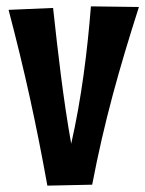

<svg xmlns="http://www.w3.org/2000/svg" viewBox="-20 -564 457 604"><path d="M266 -544C255 -404 236 -252 204 -112C179 -251 162 -401 147 -539L7 -533C58 -339 94 -174 129 20L270 17C308 -182 355 -348 417 -542Z"/></svg>

Font: Rum Raisin
Style: Regular
Weight: 400
Designer: Astigmatic (AOETI)
Foundry: Astigmatic (AOETI)
Version: Version 1.000